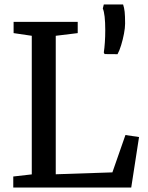

<svg xmlns="http://www.w3.org/2000/svg" viewBox="-20 -841 662 861"><path d="M122.5 -59V-680.5L41 -692.5V-743H328.5V-692.5L230 -680.5V-59.5L484 -68L542.5 -235.5L603.5 -226.5L568.5 0H39.5V-49.5ZM507 -598 449 -598.5 445.5 -605.5Q448.5 -625.5 450.2 -650.8Q452 -676 452 -706Q452 -777.5 441 -803L445.5 -821H532Q537 -806.5 539 -788Q541 -769.5 541 -735Q541 -716.5 536 -690Q531 -663.5 523.2 -638.2Q515.5 -613 507 -598Z"/></svg>

Font: Merriweather
Style: Regular
Weight: 400
Designer: Eben Sorkin
Foundry: Eben Sorkin
Version: Version 2.100; ttfautohint (v1.7.19-72a1) -l 8 -r 50 -G 200 